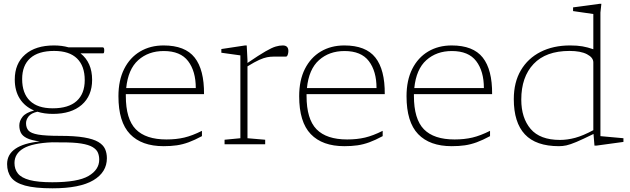

<svg xmlns="http://www.w3.org/2000/svg" viewBox="-20 -762 3326 1014"><path d="M259.5 -160.5Q214 -160.5 177.5 -172Q144.5 -164.5 131 -147.2Q117.5 -130 117.5 -111.5Q117.5 -87.5 130.2 -72.8Q143 -58 181.5 -51.2Q220 -44.5 297.5 -44.5Q375.5 -44.5 424 -36.2Q472.5 -28 498.8 -12.5Q525 3 534.8 24.8Q544.5 46.5 544.5 73.5Q544.5 147.5 473 190Q401.5 232.5 257 232.5Q164.5 232.5 112.2 218Q60 203.5 38.8 175Q17.5 146.5 17.5 104.5Q17.5 53.5 61.5 23.5Q105.5 -6.5 190 -15Q144.5 -21 121.2 -32.8Q98 -44.5 90 -61.5Q82 -78.5 82 -99.5Q82 -123.5 99 -145.2Q116 -167 160 -178.5Q111 -199 84.5 -240.8Q58 -282.5 58 -342Q58 -426.5 113 -474.2Q168 -522 265 -522Q307 -522 342 -512H522.5Q530.5 -512 530.5 -497Q530.5 -480.5 525.5 -480.5H405Q466.5 -432 466.5 -340.5Q466.5 -256 411.5 -208.2Q356.5 -160.5 259.5 -160.5ZM258.5 -190Q342 -190 384.8 -228.5Q427.5 -267 427.5 -339Q427.5 -413.5 386.8 -453.2Q346 -493 266 -493Q182.5 -493 139.8 -454.8Q97 -416.5 97 -344.5Q97 -269.5 137.8 -229.8Q178.5 -190 258.5 -190ZM56.5 99Q56.5 131.5 74.5 154.2Q92.5 177 136.2 188.8Q180 200.5 256 200.5Q390.5 200.5 447.2 167.5Q504 134.5 504 81Q504 61 497 44.2Q490 27.5 469.5 15Q449 2.5 408.8 -4Q368.5 -10.5 302 -10Q277 -10 255.5 -10.5Q151 -6 103.8 21.8Q56.5 49.5 56.5 99Z M844 -522Q957.5 -522 1008 -458Q1058.5 -394 1057.5 -265H644.5Q644.5 -260.5 644.5 -255.5Q644.5 -133 697.2 -79.2Q750 -25.5 859 -25.5Q911 -25.5 953.2 -35.5Q995.5 -45.5 1046.5 -71V-43Q1007.5 -22 976 -10.5Q944.5 1 913.5 5.5Q882.5 10 844 10Q728 10 666.8 -53.8Q605.5 -117.5 605.5 -254Q605.5 -338 635.8 -398Q666 -458 719.8 -490Q773.5 -522 844 -522ZM845 -492.5Q764 -492.5 710.2 -444.5Q656.5 -396.5 646.5 -297H1014Q1014 -386 973.5 -439.2Q933 -492.5 845 -492.5Z M1287 -444V-429.5Q1348.5 -471.5 1382.5 -491Q1416.5 -510.5 1436.2 -516.2Q1456 -522 1473.5 -522Q1503 -522 1503 -492.5Q1503 -482 1499.5 -472.5Q1496 -463 1490 -463H1425Q1408 -463 1390.8 -459.8Q1373.5 -456.5 1349.2 -445.8Q1325 -435 1287 -411.5V-32L1380.5 -24V0H1166V-24L1249.5 -32V-469.5L1149 -483.5V-503L1274.5 -522H1283Z M1798.5 -522Q1912 -522 1962.5 -458Q2013 -394 2012 -265H1599Q1599 -260.5 1599 -255.5Q1599 -133 1651.8 -79.2Q1704.5 -25.5 1813.5 -25.5Q1865.5 -25.5 1907.8 -35.5Q1950 -45.5 2001 -71V-43Q1962 -22 1930.5 -10.5Q1899 1 1868 5.5Q1837 10 1798.5 10Q1682.5 10 1621.2 -53.8Q1560 -117.5 1560 -254Q1560 -338 1590.2 -398Q1620.5 -458 1674.2 -490Q1728 -522 1798.5 -522ZM1799.5 -492.5Q1718.5 -492.5 1664.8 -444.5Q1611 -396.5 1601 -297H1968.5Q1968.5 -386 1928 -439.2Q1887.5 -492.5 1799.5 -492.5Z M2365.5 -522Q2479 -522 2529.5 -458Q2580 -394 2579 -265H2166Q2166 -260.5 2166 -255.5Q2166 -133 2218.8 -79.2Q2271.5 -25.5 2380.5 -25.5Q2432.5 -25.5 2474.8 -35.5Q2517 -45.5 2568 -71V-43Q2529 -22 2497.5 -10.5Q2466 1 2435 5.5Q2404 10 2365.5 10Q2249.5 10 2188.2 -53.8Q2127 -117.5 2127 -254Q2127 -338 2157.2 -398Q2187.5 -458 2241.2 -490Q2295 -522 2365.5 -522ZM2366.5 -492.5Q2285.5 -492.5 2231.8 -444.5Q2178 -396.5 2168 -297H2535.5Q2535.5 -386 2495 -439.2Q2454.5 -492.5 2366.5 -492.5Z M3119.5 7 3114.5 -54.5Q3056.5 -26 3023.8 -12.2Q2991 1.5 2971.2 5.8Q2951.5 10 2932 10Q2810.5 10 2752 -52.5Q2693.5 -115 2693.5 -238.5Q2693.5 -327.5 2730.8 -390.8Q2768 -454 2835 -488Q2902 -522 2990.5 -522Q3029 -522 3056 -517.2Q3083 -512.5 3113.5 -502V-688L3006.5 -703.5V-723L3147.5 -742H3156L3151 -695.5V-43L3272.5 -32V-12.5L3130 7ZM3113.5 -432.5Q3113.5 -458 3080.2 -475.5Q3047 -493 2987.5 -493Q2863 -493 2798 -424.2Q2733 -355.5 2733 -236Q2733 -139 2782.5 -81Q2832 -23 2937.5 -23Q2976.5 -23 3018 -34.2Q3059.5 -45.5 3113.5 -74.5Z"/></svg>

Font: Newsreader 6pt ExtraLight
Style: Regular
Weight: 275
Designer: Hugues Gentile
Foundry: Production Type
Version: Version 1.003; ttfautohint (v1.8.3)